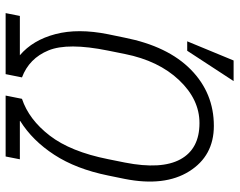

<svg xmlns="http://www.w3.org/2000/svg" viewBox="-102 -728 830 665"><g transform="rotate(90 312.5 -395.0)"><path d="M313 -12.7 321.8 -56.6Q393.6 -80.6 449.2 -152.8Q504.9 -225.1 530.8 -355L542.5 -413.1Q567.4 -539.6 531.2 -605.5Q495.1 -671.4 405.8 -671.4Q323.7 -671.4 256.8 -600.6Q189.9 -529.8 166.5 -413.1L154.8 -355Q126.5 -215.3 154.1 -148.4Q181.6 -81.5 247.6 -56.6L238.8 -12.7L236.3 0H24.9L34.7 -49.3H170.9Q118.2 -94.2 97.7 -172.4Q77.1 -250.5 98.1 -355L109.9 -412.1Q139.6 -562 220.7 -641.6Q301.8 -721.2 415.5 -721.2Q519.5 -721.2 573 -635.7Q626.5 -550.3 599.1 -412.1L587.4 -355Q564.9 -244.1 515.6 -168.5Q466.3 -92.8 398.9 -50.8V-49.3H531.2L521.5 0H310.5ZM189 -789.6H260.3L155.3 -628.9H122.6Z"/></g></svg>

Font: Franko
Style: Light Italic
Weight: 300
Designer: Google
Version: Version 1.200310; 2013